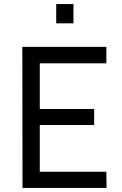

<svg xmlns="http://www.w3.org/2000/svg" viewBox="-20 -926 602 946"><path d="M90 -695H504V-614H176V-389H444V-310H176V-80H504L505 0H91ZM257 -906H342V-811H257Z"/></svg>

Font: Panefresco 500wt
Style: Regular
Weight: 700
Foundry: Campivisivi & Chank Co
Version: Version 1.001